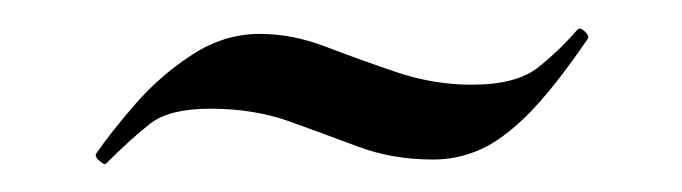

<svg xmlns="http://www.w3.org/2000/svg" viewBox="-20 -262 483 136"><path d="M314 -202Q346 -202 361.5 -214.5Q377 -227 389 -241Q391 -243 394.5 -239.5Q398 -236 396 -234Q372 -199 354 -181Q336 -163 320 -156Q304 -149 287 -149Q258 -149 234 -158Q210 -167 185 -176Q160 -185 129 -185Q100 -185 86.5 -174.5Q73 -164 55 -146Q54 -145 50.5 -148Q47 -151 48 -153Q59 -169 76.5 -189Q94 -209 116.5 -223.5Q139 -238 164 -238Q187 -238 210.5 -229Q234 -220 260.5 -211Q287 -202 314 -202Z"/></svg>

Font: Cormorant Medium
Style: Regular
Weight: 500
Designer: Christian Thalmann (Catharsis Fonts)
Foundry: Catharsis Fonts
Version: Version 4.000